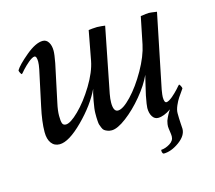

<svg xmlns="http://www.w3.org/2000/svg" viewBox="-87 -532 889 793"><g transform="rotate(-15 357.5 -135.5)"><path d="M585.9 -47.9Q590.8 -47.9 597.9 -52Q605 -56.2 612.1 -62Q619.1 -67.9 626.7 -75.2Q634.3 -82.5 639.6 -88.4Q645 -94.2 649.4 -99.6L654.3 -104.5Q656.7 -104.5 660.4 -97.4Q664.1 -90.3 664.1 -85.9Q648.9 -64.5 641.4 -53.2Q633.8 -42 626 -24.2Q618.2 -6.3 618.2 7.8Q618.2 29.8 619.6 51Q621.1 72.3 621.1 75.2Q621.1 104.5 586.7 129.4Q552.2 154.3 519.5 154.3Q515.1 152.3 513.9 146.5Q512.7 140.6 513.7 136.7Q532.2 135.7 551.3 124Q570.3 112.3 570.3 93.8Q570.3 85.9 568.1 72Q565.9 58.1 565.7 50.5Q565.4 43 569.3 27.3Q578.6 3.4 591.8 -15.6Q560.5 5.9 536.1 5.9Q521 5.9 512 -8.3Q502.9 -22.5 502.9 -44.9Q502.9 -55.7 510.7 -96.7Q514.6 -116.2 521 -141.1Q527.3 -166 530.3 -179.7Q512.2 -139.6 476.1 -96.2Q439.9 -52.7 401.1 -23.4Q362.3 5.9 337.9 5.9Q327.6 5.9 319.6 2.7Q311.5 -0.5 306.6 -4.2Q301.8 -7.8 298.3 -16.8Q294.9 -25.9 293.2 -30.3Q291.5 -34.7 290.8 -47.4Q290 -60.1 290 -63.2Q290 -66.4 290 -80.1Q290 -96.7 296.4 -131.3Q302.7 -166 307.6 -179.7Q278.3 -117.7 216.6 -55.9Q154.8 5.9 115.2 5.9Q92.8 5.9 80.1 -11.2Q67.4 -28.3 67.4 -58.6Q67.4 -102.5 81.1 -165L113.3 -315.4Q117.2 -335 117.2 -346.7Q117.2 -371.1 107.4 -371.1Q102.5 -371.1 95.5 -366.9Q88.4 -362.8 81.3 -356.9Q74.2 -351.1 66.7 -343.8Q59.1 -336.4 53.7 -330.6Q48.3 -324.7 43.9 -319.3L39.1 -314.5Q36.6 -314.5 33 -321.5Q29.3 -328.6 29.3 -333Q41.5 -353.5 84.2 -389.2Q127 -424.8 157.2 -424.8Q172.4 -424.8 181.4 -410.6Q190.4 -396.5 190.4 -374Q190.4 -358.4 183.6 -322.3L149.4 -161.1Q142.6 -130.4 142.6 -108.4Q142.6 -86.4 146 -76.4Q149.4 -66.4 161.1 -66.4Q180.7 -66.4 217 -102.1Q253.4 -137.7 286.9 -192.6Q320.3 -247.6 329.1 -293.9L352.5 -418.9Q356 -419.4 368.4 -420.7Q380.9 -421.9 388.7 -421.9Q396.5 -421.9 407.5 -420.7Q418.5 -419.4 422.9 -418.9L368.2 -141.6Q364.3 -120.6 364.3 -104.5Q364.3 -66.4 383.8 -66.4Q405.3 -66.4 441.4 -104.2Q477.5 -142.1 509.8 -199Q542 -255.9 551.8 -303.7L575.2 -418.9Q602.5 -422.9 610.4 -422.9Q617.2 -422.9 644.5 -418.9L580.1 -103.5Q576.2 -80.1 576.2 -72.3Q576.2 -47.9 585.9 -47.9Z"/></g></svg>

Font: Crimson
Style: Italic
Weight: 400
Italic angle: -11°
Version: Version 0.8